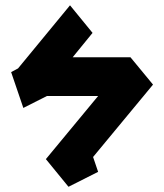

<svg xmlns="http://www.w3.org/2000/svg" viewBox="-20 -948 620 724"><path d="M244 -928 329 -824 254 -732H472L557 -629L331 -356L350 -300L239 -244H238L153 -348L350 -586H157L68 -541L22 -676L48 -690Z"/></svg>

Font: PatchSerif
Style: Regular
Weight: 400
Version: Version 1.1